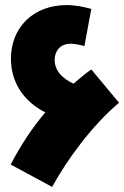

<svg xmlns="http://www.w3.org/2000/svg" viewBox="-20 -712 488 755"><path d="M185 23C242 -81 339 -216 448 -308L339 -439C315 -422 292 -403 269 -383C228 -402 195 -432 195 -476C195 -511 216 -540 258 -540C271 -540 289 -537 312 -531L339 -677C308 -685 279 -692 242 -692C112 -692 23 -605 23 -481C23 -389 72 -314 158 -270C108 -211 62 -142 22 -65Z"/></svg>

Font: Noto Sans Arabic UI XCn Bk
Style: Regular
Weight: 900
Width: 2
Designer: Monotype Design Team, Nadine Chahine and Nizar Qandah
Foundry: Monotype Imaging Inc.
Version: Version 2.010